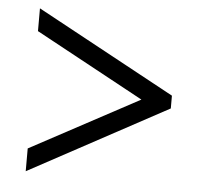

<svg xmlns="http://www.w3.org/2000/svg" viewBox="-43 -664 653 613"><g transform="rotate(5 283.0 -358.0)"><path d="M61 -97V-170L409 -357L61 -546V-619L505 -378V-337Z"/></g></svg>

Font: Noto Serif Gurmukhi
Style: Bold
Weight: 700
Designer: Vaibhav Singh and the Monotype Design Team
Foundry: Monotype Imaging Inc.
Version: Version 2.004; ttfautohint (v1.8.4.7-5d5b)